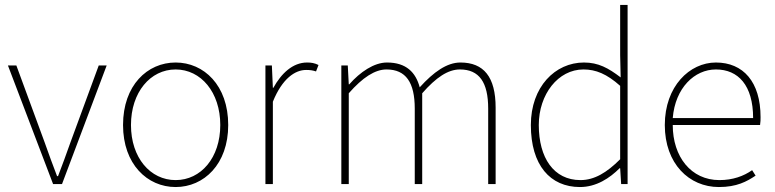

<svg xmlns="http://www.w3.org/2000/svg" viewBox="-20 -742 3124 774"><path d="M194 0H230L410 -478H378L264 -168C248 -122 230 -74 214 -32H210C194 -74 176 -122 160 -168L46 -478H12Z M688 12C802 12 900 -80 900 -238C900 -398 802 -490 688 -490C574 -490 476 -398 476 -238C476 -80 574 12 688 12ZM688 -16C586 -16 508 -106 508 -238C508 -370 586 -462 688 -462C790 -462 868 -370 868 -238C868 -106 790 -16 688 -16Z M1050 0H1080V-332C1118 -426 1170 -460 1214 -460C1232 -460 1242 -458 1254 -454L1264 -480C1248 -488 1234 -490 1218 -490C1160 -490 1114 -446 1082 -388H1080L1076 -478H1050Z M1356 0H1386V-366C1442 -430 1492 -462 1538 -462C1616 -462 1652 -410 1652 -304V0H1682V-366C1738 -430 1786 -462 1834 -462C1912 -462 1948 -410 1948 -304V0H1978V-308C1978 -432 1930 -490 1836 -490C1782 -490 1728 -452 1672 -390C1656 -450 1618 -490 1540 -490C1488 -490 1432 -452 1388 -402H1386L1382 -478H1356Z M2318 12C2384 12 2438 -24 2478 -64H2480L2484 0H2510V-722H2480V-520L2482 -430C2432 -468 2392 -490 2334 -490C2218 -490 2120 -392 2120 -238C2120 -76 2198 12 2318 12ZM2320 -16C2212 -16 2152 -106 2152 -238C2152 -362 2230 -462 2332 -462C2382 -462 2426 -444 2480 -396V-100C2426 -46 2376 -16 2320 -16Z M2878 12C2950 12 2990 -10 3026 -34L3012 -56C2978 -32 2934 -16 2880 -16C2766 -16 2692 -110 2692 -238H3044C3046 -250 3046 -260 3046 -270C3046 -412 2976 -490 2866 -490C2760 -490 2660 -394 2660 -238C2660 -82 2758 12 2878 12ZM2692 -266C2702 -388 2780 -462 2866 -462C2956 -462 3016 -398 3016 -266Z"/></svg>

Font: Source Sans Pro ExtraLight
Style: Regular
Weight: 200
Designer: Paul D. Hunt
Foundry: Adobe Systems Incorporated
Version: Version 3.006;hotconv 1.0.111;makeotfexe 2.5.65597